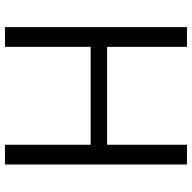

<svg xmlns="http://www.w3.org/2000/svg" viewBox="-20 -730 751 750"><g transform="rotate(90 355.0 -355.5)"><path d="M163.6 -710.9V-398.9H545.9V-710.9H623V0H545.9V-334.5H163.6V0H86.4V-710.9Z"/></g></svg>

Font: Vazirmatn RD FD Light
Style: Regular
Weight: 300
Designer: Saber Rastikerdar
Foundry: Saber Rastikerdar
Version: Version 33.003